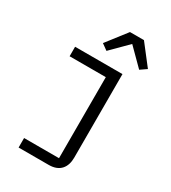

<svg xmlns="http://www.w3.org/2000/svg" viewBox="-228 -878 1057 1190"><g transform="rotate(30 300.0 -282.5)"><path d="M102 200H318C397 200 432 151 432 82V-516H93V-448H352V132H102ZM342 -765 231 -622 274 -591 391 -708 508 -591 553 -622 442 -765Z"/></g></svg>

Font: IBM Mono
Style: Regular
Weight: 400
Monospace: yes
Designer: Mike Abbink, Paul van der Laan, Pieter van Rosmalen
Foundry: Bold Monday
Version: Version 2.3